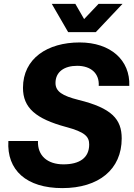

<svg xmlns="http://www.w3.org/2000/svg" viewBox="-20 -956 686 986"><path d="M300 10C487 10 605 -86 605 -245C605 -344 554 -401 383 -443C300 -464 265 -486 265 -530C265 -587 310 -618 376 -618C448 -618 491 -578 487 -515H644C649 -647 548 -738 389 -738C224 -738 98 -656 98 -505C98 -402 164 -346 319 -304C417 -278 438 -254 438 -214C438 -145 388 -112 306 -112C223 -112 172 -157 175 -232H23C14 -82 116 10 300 10ZM330 -791H472L609 -936H486L412 -858L367 -936H246Z"/></svg>

Font: Mona Sans
Style: Bold Italic
Weight: 700
Italic angle: -11.7°
Designer: Deni Anggara
Foundry: GitHub
Version: Version 2.000;Glyphs 3.2.3 (3260)